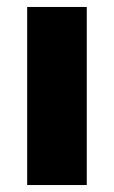

<svg xmlns="http://www.w3.org/2000/svg" viewBox="-20 -531 327 551"><path d="M229 -511V0H58V-511Z"/></svg>

Font: Chivo ExtraBold
Style: Regular
Weight: 800
Designer: Hector Gatti
Foundry: Omnibus-Type
Version: Version 1.007